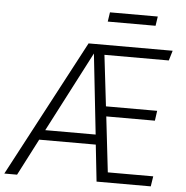

<svg xmlns="http://www.w3.org/2000/svg" viewBox="-95 -905 932 960"><g transform="rotate(5 371.0 -424.5)"><path d="M409 -635 439 -379H696L689 -329H445L477 -51H705L697 0H425L405 -184H121L26 0H-38L325 -685H747L732 -635ZM400 -234 356 -637 147 -234ZM411 -802 418 -849H658L651 -802Z"/></g></svg>

Font: FiraGO Light
Style: Italic
Weight: 300
Italic angle: -8°
Designer: bBox Type GmbH
Foundry: bBox Type GmbH
Version: Version 1.001